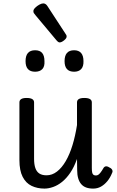

<svg xmlns="http://www.w3.org/2000/svg" viewBox="-20 -1090 687 1127"><path d="M241 17Q199 17 165.5 1Q132 -15 113 -52Q94 -89 94 -150V-489Q94 -502 104.5 -508.5Q115 -515 136 -515Q158 -515 169 -508.5Q180 -502 180 -489V-158Q180 -125 187.5 -103.5Q195 -82 211 -71.5Q227 -61 253 -61Q286 -61 314.5 -83Q343 -105 366 -144.5Q389 -184 405.5 -238Q422 -292 432 -356V-489Q432 -502 442.5 -508.5Q453 -515 475 -515Q497 -515 508 -508.5Q519 -502 519 -489V-104Q519 -87 521 -77.5Q523 -68 528.5 -64Q534 -60 543 -60Q551 -60 557.5 -64.5Q564 -69 571.5 -79Q579 -89 587 -103Q592 -112 601 -113.5Q610 -115 622 -107Q634 -102 638.5 -93Q643 -84 638 -75Q627 -47 610 -26.5Q593 -6 572.5 5.5Q552 17 527 17Q503 17 485.5 10.5Q468 4 456.5 -9.5Q445 -23 439 -43.5Q433 -64 433 -91L432 -157Q415 -109 392.5 -76Q370 -43 344.5 -22.5Q319 -2 292 7.5Q265 17 241 17ZM186 -669Q158 -669 144 -684.5Q130 -700 130 -731Q130 -763 144 -779Q158 -795 186 -795Q214 -795 227.5 -779Q241 -763 241 -731Q243 -700 228.5 -684.5Q214 -669 186 -669ZM415 -669Q387 -669 373 -684.5Q359 -700 359 -731Q359 -763 373 -779Q387 -795 415 -795Q442 -795 456 -779Q470 -763 470 -731Q471 -700 456.5 -684.5Q442 -669 415 -669ZM330 -841Q326 -841 321.5 -844Q317 -847 311 -854L188 -1001Q181 -1009 178.5 -1013.5Q176 -1018 176 -1025Q176 -1034 186.5 -1044.5Q197 -1055 210.5 -1062.5Q224 -1070 234 -1070Q248 -1070 258 -1055L365 -891Q370 -884 370.5 -881Q371 -878 371 -875Q371 -865 356 -853Q341 -841 330 -841Z"/></svg>

Font: Playwrite GB S
Style: Regular
Weight: 400
Designer: Veronika Burian, José Scaglione
Foundry: TypeTogether
Version: Version 1.000